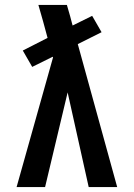

<svg xmlns="http://www.w3.org/2000/svg" viewBox="-20 -755 540 775"><path d="M47 0 194 -523 193 -526 110 -485 72 -551 172 -602Q163 -635 154 -668.5Q145 -702 135 -735H250L263 -690L273 -652L352 -691L390 -625L294 -577L453 0H338L253 -382L162 0Z"/></svg>

Font: Iosevka
Style: Bold
Weight: 700
Monospace: yes
Designer: Belleve Invis
Foundry: Belleve Invis
Version: Version 32.5.0; ttfautohint (v1.8.4)